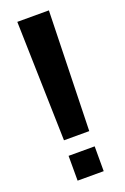

<svg xmlns="http://www.w3.org/2000/svg" viewBox="-135 -719 501 771"><g transform="rotate(-20 115.0 -334.0)"><path d="M60.5 -164H168.5L182 -675H47ZM56.5 7H168V-99H56.5Z"/></g></svg>

Font: Anybody Expanded
Style: Regular
Weight: 400
Width: 7
Version: Version 1.113;gftools[0.9.25]